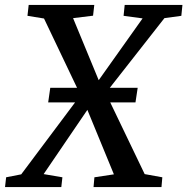

<svg xmlns="http://www.w3.org/2000/svg" viewBox="-52 -763 764 783"><path d="M-31.5 0 -27 -40 34.5 -52 276 -374.5 276.5 -375 127.5 -687.5 60 -698.5 65 -743H332.5L327.5 -699L246 -689L350.5 -436L529.5 -688L452 -698.5L456.5 -743H692L687.5 -698.5L618.5 -689L379 -383.5L379.5 -383L538 -53L610 -40L606.5 0H329.5L333 -40L412.5 -52L304.5 -314.5V-315L304 -314.5L126 -53L202.5 -40L198 0ZM509.5 -405 500.5 -345.5H144.5L153 -405Z"/></svg>

Font: Merriweather
Style: Italic
Weight: 400
Italic angle: -7.8°
Designer: Eben Sorkin
Foundry: Eben Sorkin
Version: Version 2.100